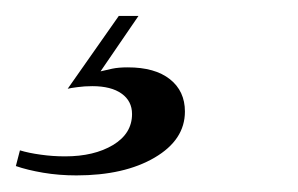

<svg xmlns="http://www.w3.org/2000/svg" viewBox="-105 -18 366 236"><path d="M-11.1 197.6Q-32.6 197.6 -52 194.3Q-71.4 191 -85.5 186.1L-80.5 166.8Q-69.7 170.1 -55 172.1Q-40.4 174.2 -25 174.2Q10.6 174.2 34 160.2Q57.3 146.1 57.3 122.2Q57.3 106.2 44.5 97.1Q31.7 87.9 8.4 87.9Q-1 87.9 -9.8 89.1Q-18.5 90.2 -21.8 91.1L41 1.6H65.2L18.6 69.7Q25.3 68 33.1 66.4Q40.8 64.8 52.1 64.8Q85.5 64.8 103.9 79.4Q122.3 94 122.3 119.1Q122.3 153.9 85.1 175.7Q47.8 197.6 -11.1 197.6Z"/></svg>

Font: Playfair 5pt SemiExpanded Light 12pt
Style: Italic
Weight: 300
Italic angle: -15.6°
Version: Version 2.000;gftools[0.9.28]